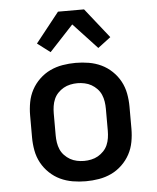

<svg xmlns="http://www.w3.org/2000/svg" viewBox="-54 -811 708 866"><g transform="rotate(-5 300.0 -378.5)"><path d="M300 8Q270 8 240.5 3Q211 -2 184.5 -14.5Q158 -27 136 -48Q114 -69 100 -95Q86 -121 80.5 -150.5Q75 -180 75 -210V-310Q75 -340 80.5 -369.5Q86 -399 100 -425Q114 -451 136 -472Q158 -493 184.5 -505.5Q211 -518 240.5 -523Q270 -528 300 -528Q330 -528 359.5 -523Q389 -518 415.5 -505.5Q442 -493 464 -472Q486 -451 500 -425Q514 -399 519.5 -369.5Q525 -340 525 -310V-210Q525 -180 519.5 -150.5Q514 -121 500 -95Q486 -69 464 -48Q442 -27 415.5 -14.5Q389 -2 359.5 3Q330 8 300 8ZM300 -84Q316 -84 332.5 -87.5Q349 -91 363 -99Q377 -107 388.5 -119Q400 -131 406.5 -146Q413 -161 415.5 -177.5Q418 -194 418 -210V-310Q418 -326 415.5 -342.5Q413 -359 406.5 -374Q400 -389 388.5 -401Q377 -413 363 -421Q349 -429 332.5 -432.5Q316 -436 300 -436Q284 -436 267.5 -432.5Q251 -429 237 -421Q223 -413 211.5 -401Q200 -389 193.5 -374Q187 -359 184.5 -342.5Q182 -326 182 -310V-210Q182 -194 184.5 -177.5Q187 -161 193.5 -146Q200 -131 211.5 -119Q223 -107 237 -99Q251 -91 267.5 -87.5Q284 -84 300 -84ZM192 -586 134 -630 241 -765H359L466 -630L408 -586L300 -702Z"/></g></svg>

Font: Iosevka Semibold Extended
Style: Regular
Weight: 600
Width: 7
Monospace: yes
Designer: Belleve Invis
Foundry: Belleve Invis
Version: Version 32.5.0; ttfautohint (v1.8.4)